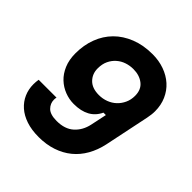

<svg xmlns="http://www.w3.org/2000/svg" viewBox="-196 -852 1004 1004"><g transform="rotate(45 306.0 -350.0)"><path d="M166 -198Q164 -190 164 -181Q164 -153 184.5 -132.5Q205 -112 253 -112Q313 -112 348 -143.5Q383 -175 394 -226L413 -316H395Q359 -238 253 -238Q219 -238 186.5 -250.5Q154 -263 128.5 -287Q103 -311 87.5 -347.5Q72 -384 72 -432Q72 -493 91.5 -544.5Q111 -596 148 -633.5Q185 -671 239 -692.5Q293 -714 361 -714Q408 -714 448.5 -699.5Q489 -685 518.5 -658.5Q548 -632 564.5 -594.5Q581 -557 581 -512Q581 -499 579.5 -487Q578 -475 575 -459L523 -209Q512 -158 488.5 -116.5Q465 -75 429.5 -46Q394 -17 347.5 -1.5Q301 14 246 14Q193 14 153 0.5Q113 -13 86 -37Q59 -61 45 -93Q31 -125 31 -162Q31 -180 34 -198ZM345 -588Q319 -588 295 -580Q271 -572 252 -555.5Q233 -539 221.5 -515Q210 -491 210 -458Q210 -418 236.5 -391Q263 -364 313 -364Q341 -364 366 -373.5Q391 -383 409.5 -400.5Q428 -418 439 -442Q450 -466 450 -495Q450 -541 420 -564.5Q390 -588 345 -588Z"/></g></svg>

Font: Space Mono
Style: Bold Italic
Weight: 700
Italic angle: -12°
Monospace: yes
Designer: Colophon Foundry / Benjamin Critton
Foundry: Colophon Foundry
Version: Version 1.000;PS 1.000;hotconv 1.0.81;makeotf.lib2.5.63406